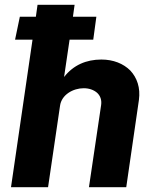

<svg xmlns="http://www.w3.org/2000/svg" viewBox="-20 -783 643 803"><path d="M181 0 231 -340C237 -387 286 -414 330 -414C353 -414 372 -407 386 -395C399 -383 406 -366 403 -344L352 0H508L561 -365C568 -416 553 -458 525 -488C496 -517 454 -534 404 -534C341 -534 287 -511 248 -461L271 -617H370L383 -713H285L292 -763H137L130 -713H63L43 -617H116L26 0Z"/></svg>

Font: Cheyenne Sans
Style: Bold Italic
Weight: 700
Italic angle: -8.13011°
Designer: The Public Sans project authors (U.S. Web Design System), Libre Franklin designed by Pablo Impallari and Rodrigo Fuenzal
Foundry: The Cheyenne Sans Project Authors
Version: Version 2.007